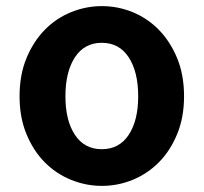

<svg xmlns="http://www.w3.org/2000/svg" viewBox="-20 -594 666 628"><path d="M313 14Q261 14 212 -6Q163 -26 126 -63.5Q89 -101 66.5 -155.5Q44 -210 44 -279Q44 -349 66.5 -403.5Q89 -458 126 -496Q163 -534 212 -554Q261 -574 313 -574Q366 -574 414.5 -554Q463 -534 500 -496Q537 -458 559.5 -403.5Q582 -349 582 -279Q582 -210 559.5 -155.5Q537 -101 500 -63.5Q463 -26 414.5 -6Q366 14 313 14ZM313 -106Q370 -106 401 -153Q432 -200 432 -279Q432 -359 401 -406.5Q370 -454 313 -454Q256 -454 225 -406.5Q194 -359 194 -279Q194 -200 225 -153Q256 -106 313 -106Z"/></svg>

Font: Kinto Sans
Style: Bold
Weight: 700
Designer: Authors: Ryoko NISHIZUKA  (kana & ideographs); Paul D. Hunt (Latin, Greek & Cyrillic); Wenlong ZHANG  (bopomofo); Sandol
Foundry: Adobe Systems Incorporated, ookami Inc.
Version: Version 0.001